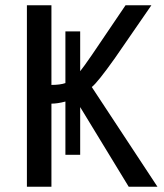

<svg xmlns="http://www.w3.org/2000/svg" viewBox="-20 -708 623 728"><path d="M228 -121V-323Q198 -315 175 -315V0H82V-688H175V-386Q208 -386 228 -393V-589H284V-438Q297 -454 328 -499L456 -688H554L416 -488Q350 -395 328 -378L577 0H468L284 -302V-121Z"/></svg>

Font: Libra Sans
Style: Regular
Weight: 400
Foundry: Context Ltd
Version: Version 1.002